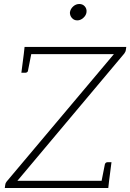

<svg xmlns="http://www.w3.org/2000/svg" viewBox="-20 -941 652 961"><path d="M4 0 6 -15Q7 -25 13 -32L550 -670H99L103 -706H612L610 -692Q609 -682 602 -673L67 -36H526L522 0ZM486 -23 505 -119Q506 -123 509.5 -126Q513 -129 517 -129H538L526 -36ZM139 -683 120 -587Q120 -583 116 -580Q112 -577 108 -577H87L99 -670ZM367 -839Q350 -839 339.5 -851.5Q329 -864 330 -880Q333 -897 346.5 -909Q360 -921 377 -921Q394 -921 404.5 -909Q415 -897 413 -880Q411 -864 397 -851.5Q383 -839 367 -839Z"/></svg>

Font: Aleo ExtraLight
Style: Italic
Weight: 250
Italic angle: -7°
Designer: Alessio Laiso
Foundry: Alessio Laiso
Version: Version 2.001;gftools[0.9.29]